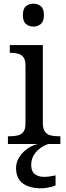

<svg xmlns="http://www.w3.org/2000/svg" viewBox="-20 -780 360 1040"><path d="M23 0V-42H36Q58 -42 76.5 -46.5Q95 -51 106.5 -65.5Q118 -80 118 -109V-426Q118 -456 106.5 -470.5Q95 -485 76.5 -489.5Q58 -494 36 -494H33V-536H212V-114Q212 -83 223 -67.5Q234 -52 253 -47Q272 -42 294 -42H307V0ZM161 -636Q137 -636 120.5 -650Q104 -664 104 -698Q104 -733 120.5 -746.5Q137 -760 161 -760Q184 -760 201 -746.5Q218 -733 218 -698Q218 -664 201 -650Q184 -636 161 -636ZM204 240Q140 240 103.5 213.5Q67 187 67 130Q67 99 84 72Q101 45 127.5 26Q154 7 185 0H242Q221 6 199.5 21.5Q178 37 163.5 60Q149 83 149 115Q149 148 168.5 163Q188 178 218 178Q232 178 247.5 176Q263 174 281 170V224Q271 229 257 232.5Q243 236 229 238Q215 240 204 240Z"/></svg>

Font: Noto Serif Khmer
Style: Regular
Weight: 400
Designer: Danh Hong and the Monotype Design Team
Foundry: Monotype Imaging Inc.
Version: Version 2.003